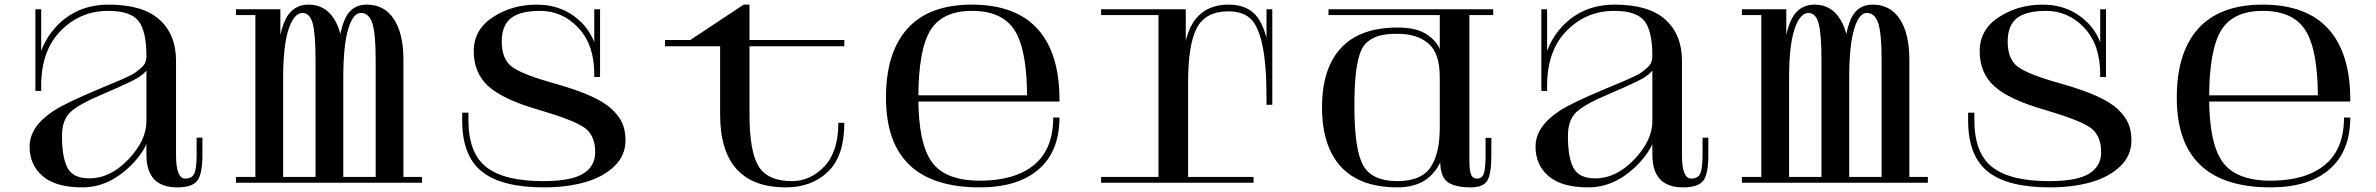

<svg xmlns="http://www.w3.org/2000/svg" viewBox="-20 -790 10270 830"><path d="M741 -119V-527Q741 -641 669 -705.5Q597 -770 450 -770Q311 -770 222 -674Q133 -578 133 -419H158Q158 -571 242.5 -657Q327 -743 448 -743Q544 -743 578.5 -699.5Q613 -656 613 -547V-121Q613 20 746 20Q811 20 833 -9Q855 -38 855 -119V-195H830V-121Q830 -62 820 -40Q810 -18 781 -18Q741 -18 741 -119ZM613 -545Q613 -532 608 -520Q603 -508 590.5 -497Q578 -486 567.5 -478Q557 -470 534 -459.5Q511 -449 498 -443Q485 -437 455 -425Q425 -413 412 -407Q264 -345 212 -311Q108 -243 108 -156Q108 -77 164.5 -28.5Q221 20 336 20Q446 20 538.5 -67.5Q631 -155 631 -249L613 -356V-266Q613 -183 535 -101Q457 -19 366 -19Q296 -19 272 -64Q248 -109 248 -202Q248 -272 285 -306Q322 -340 422 -382Q550 -437 578 -455Q620 -482 631 -516V-545ZM158 -750H133V-397H158Z M1464 -532V0H1344V-532Q1344 -645 1331.5 -689.5Q1319 -734 1288 -734Q1251 -734 1227.5 -663.5Q1204 -593 1204 -452L1176 -524Q1187 -660 1219 -715Q1251 -770 1314 -770Q1386 -770 1425 -707Q1464 -644 1464 -532ZM1204 0H1084V-750H1192V-587L1204 -595ZM1669 0H1000V-25H1669ZM1000 -725V-750H1106V-725ZM1724 -532V0H1604V-532Q1604 -645 1589.5 -689.5Q1575 -734 1540 -734Q1506 -734 1485 -663.5Q1464 -593 1464 -452L1435 -524Q1447 -663 1475.5 -716.5Q1504 -770 1565 -770Q1642 -770 1683 -707Q1724 -644 1724 -532ZM1804 -25V0H1702V-25Z M2574 -750H2549V-457H2574ZM2553 -132Q2553 -71 2500.5 -39Q2448 -7 2328 -7Q2160 -7 2082.5 -67.5Q2005 -128 2005 -271V-303H1978V-269Q1978 -116 2063.5 -48Q2149 20 2331 20Q2430 20 2508 -2Q2586 -24 2635 -70.5Q2684 -117 2684 -183Q2684 -224 2671 -255.5Q2658 -287 2625 -318Q2592 -349 2531 -376Q2470 -403 2378 -429Q2234 -469 2191.5 -502.5Q2149 -536 2149 -610Q2149 -681 2189.5 -712Q2230 -743 2315 -743Q2411 -743 2480 -670Q2549 -597 2549 -469V-457H2574Q2574 -612 2495.5 -691Q2417 -770 2300 -770Q2194 -770 2111 -716Q2028 -662 2028 -569Q2028 -474 2092 -416.5Q2156 -359 2310 -315Q2463 -270 2508 -237Q2553 -204 2553 -132Z M3093 -296V-590H2855V-617H2964L3195 -770H3220V-296Q3220 -135 3259.5 -71Q3299 -7 3404 -7Q3483 -7 3543.5 -70.5Q3604 -134 3604 -259H3630Q3630 -115 3559 -47.5Q3488 20 3378 20Q3093 20 3093 -296ZM3170 -617H3630V-590H3170Z M4533 -282Q4533 -145 4450 -77Q4367 -9 4216 -9Q4066 -9 4008 -90Q3950 -171 3950 -367Q3950 -573 4001.5 -658Q4053 -743 4182 -743Q4316 -743 4369 -654.5Q4422 -566 4420 -351H4560Q4562 -556 4467 -663Q4372 -770 4181 -770Q3997 -770 3903.5 -667Q3810 -564 3810 -368Q3810 20 4216 20Q4380 20 4470 -58Q4560 -136 4560 -282ZM4446 -378H3926L3928 -351H4446Z M5480 -367 5455 -366Q5455 -515 5436.5 -598Q5418 -681 5384 -711Q5350 -741 5290 -741Q5192 -741 5154 -669.5Q5116 -598 5116 -431L5090 -502Q5099 -648 5149.5 -709Q5200 -770 5290 -770Q5358 -770 5398 -735Q5438 -700 5459 -611Q5480 -522 5480 -367ZM5116 0H4988V-750H5106V-585L5116 -565ZM5040 0H4740V-25H5040ZM4740 -725V-750H5040V-725ZM5399 -25V0H5093V-25ZM5480 -750V-337H5455V-750Z M5723 -725H6217V-750H5723ZM6021 -7Q5912 -7 5873.5 -74Q5835 -141 5835 -329Q5835 -409 5840 -461Q5845 -513 5856.5 -551Q5868 -589 5890 -608Q5912 -627 5942.5 -635.5Q5973 -644 6020 -644Q6106 -644 6155 -602Q6204 -560 6204 -457V-242Q6204 -188 6196 -148Q6188 -108 6169 -74.5Q6150 -41 6112.5 -24Q6075 -7 6021 -7ZM6206 -93Q6206 -26 6238 -3Q6270 20 6338 20Q6391 20 6409 -8.5Q6427 -37 6427 -118V-194H6402V-120Q6402 -62 6394.5 -40Q6387 -18 6365 -18Q6347 -18 6339.5 -34.5Q6332 -51 6332 -98V-725H6435V-750H6204V-577Q6193 -610 6149 -640.5Q6105 -671 6022 -671Q5859 -671 5777 -582.5Q5695 -494 5695 -326Q5695 -158 5777 -69Q5859 20 6022 20Q6157 20 6209 -94Z M7251 -119V-527Q7251 -641 7179 -705.5Q7107 -770 6960 -770Q6821 -770 6732 -674Q6643 -578 6643 -419H6668Q6668 -571 6752.5 -657Q6837 -743 6958 -743Q7054 -743 7088.5 -699.5Q7123 -656 7123 -547V-121Q7123 20 7256 20Q7321 20 7343 -9Q7365 -38 7365 -119V-195H7340V-121Q7340 -62 7330 -40Q7320 -18 7291 -18Q7251 -18 7251 -119ZM7123 -545Q7123 -532 7118 -520Q7113 -508 7100.5 -497Q7088 -486 7077.5 -478Q7067 -470 7044 -459.5Q7021 -449 7008 -443Q6995 -437 6965 -425Q6935 -413 6922 -407Q6774 -345 6722 -311Q6618 -243 6618 -156Q6618 -77 6674.5 -28.5Q6731 20 6846 20Q6956 20 7048.5 -67.5Q7141 -155 7141 -249L7123 -356V-266Q7123 -183 7045 -101Q6967 -19 6876 -19Q6806 -19 6782 -64Q6758 -109 6758 -202Q6758 -272 6795 -306Q6832 -340 6932 -382Q7060 -437 7088 -455Q7130 -482 7141 -516V-545ZM6668 -750H6643V-397H6668Z M7974 -532V0H7854V-532Q7854 -645 7841.5 -689.5Q7829 -734 7798 -734Q7761 -734 7737.5 -663.5Q7714 -593 7714 -452L7686 -524Q7697 -660 7729 -715Q7761 -770 7824 -770Q7896 -770 7935 -707Q7974 -644 7974 -532ZM7714 0H7594V-750H7702V-587L7714 -595ZM8179 0H7510V-25H8179ZM7510 -725V-750H7616V-725ZM8234 -532V0H8114V-532Q8114 -645 8099.5 -689.5Q8085 -734 8050 -734Q8016 -734 7995 -663.5Q7974 -593 7974 -452L7945 -524Q7957 -663 7985.5 -716.5Q8014 -770 8075 -770Q8152 -770 8193 -707Q8234 -644 8234 -532ZM8314 -25V0H8212V-25Z M9084 -750H9059V-457H9084ZM9063 -132Q9063 -71 9010.5 -39Q8958 -7 8838 -7Q8670 -7 8592.5 -67.5Q8515 -128 8515 -271V-303H8488V-269Q8488 -116 8573.5 -48Q8659 20 8841 20Q8940 20 9018 -2Q9096 -24 9145 -70.5Q9194 -117 9194 -183Q9194 -224 9181 -255.5Q9168 -287 9135 -318Q9102 -349 9041 -376Q8980 -403 8888 -429Q8744 -469 8701.5 -502.5Q8659 -536 8659 -610Q8659 -681 8699.5 -712Q8740 -743 8825 -743Q8921 -743 8990 -670Q9059 -597 9059 -469V-457H9084Q9084 -612 9005.5 -691Q8927 -770 8810 -770Q8704 -770 8621 -716Q8538 -662 8538 -569Q8538 -474 8602 -416.5Q8666 -359 8820 -315Q8973 -270 9018 -237Q9063 -204 9063 -132Z M10113 -282Q10113 -145 10030 -77Q9947 -9 9796 -9Q9646 -9 9588 -90Q9530 -171 9530 -367Q9530 -573 9581.5 -658Q9633 -743 9762 -743Q9896 -743 9949 -654.5Q10002 -566 10000 -351H10140Q10142 -556 10047 -663Q9952 -770 9761 -770Q9577 -770 9483.5 -667Q9390 -564 9390 -368Q9390 20 9796 20Q9960 20 10050 -58Q10140 -136 10140 -282ZM10026 -378H9506L9508 -351H10026Z"/></svg>

Font: Solide Mirage
Style: Mono
Weight: 400
Width: 6
Designer: Jérémy Landes
Foundry: Velvetyne Type Foundry
Version: Version 1.1